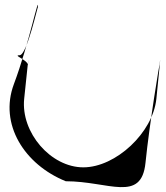

<svg xmlns="http://www.w3.org/2000/svg" viewBox="-20 -703 691 798"><path d="M642.9 -431.4C645.2 -453.9 601.7 -193.7 584.7 -26.4C567.7 140.9 431.7 50.3 253.4 50.3C82.1 -18.7 -25.1 -186.6 37.9 -353.9C100.9 -521.2 144.1 -738.9 137.1 -669.9C139.4 -692.4 92.9 -473.4 61.5 -473.4C30.2 -473.4 98 -453.9 95.7 -431.4C95.7 -431.4 105.1 -534.6 80.5 -292.4C66.2 -152.1 191.1 -7.5 326.3 -7.5C461.5 -7.5 615.7 -152.1 629.9 -292.4C654.5 -534.6 642.9 -431.4 642.9 -431.4Z"/></svg>

Font: AnarchicType
Style: Slant
Weight: 400
Version: Version Something